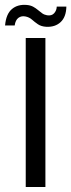

<svg xmlns="http://www.w3.org/2000/svg" viewBox="-48 -753 287 773"><path d="M55.6 0V-600H134.8V0ZM180.5 -726.4H219.2Q218.3 -684.6 196.1 -664Q173.9 -643.4 138.4 -645.1Q117.7 -646.4 104.6 -655.4Q91.5 -664.4 80.6 -674.1Q69.6 -683.7 54.6 -686.7Q38.2 -690.1 26.1 -681.1Q14.1 -672.1 11.1 -650.4H-27.6Q-23.6 -696.6 0 -716.5Q23.5 -736.4 60.4 -733Q74.8 -731.7 85.4 -726Q96 -720.2 104.6 -712.9Q113.1 -705.5 121.8 -699.4Q130.5 -693.3 141.5 -691.5Q159.9 -688.5 169.9 -699.6Q180 -710.8 180.5 -726.4Z"/></svg>

Font: Big Shoulders Stencil Text Thin
Style: Regular
Weight: 100
Designer: Patric King
Foundry: XO Type Co
Version: Version 2.001